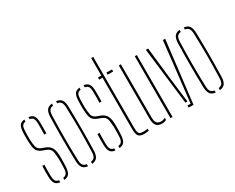

<svg xmlns="http://www.w3.org/2000/svg" viewBox="-102 -1189 1978 1613"><g transform="rotate(-30 887.0 -382.5)"><path d="M146.5 4V-16Q171 -19.5 181.2 -34.8Q191.5 -50 192.5 -85Q193.5 -109 194 -134Q194.5 -159 193.5 -179Q192 -228.5 183.2 -253.2Q174.5 -278 144.5 -289L110.5 -302Q82 -313 68.5 -328.8Q55 -344.5 50.5 -371.2Q46 -398 44.5 -442Q44 -461.5 44.5 -478Q45 -494.5 45.5 -514Q47 -557 60.2 -578.5Q73.5 -600 108.5 -604V-584Q84.5 -580.5 75.5 -565Q66.5 -549.5 65.5 -514Q65 -493 64.5 -476.5Q64 -460 64.5 -442Q66 -394 72.2 -365.5Q78.5 -337 111.5 -324L146.5 -311Q182.5 -297.5 198.5 -268.2Q214.5 -239 214.5 -179Q214.5 -157.5 214.2 -132.2Q214 -107 212.5 -85Q210 -42.5 196 -21.2Q182 0 146.5 4ZM190.5 -410Q192 -441.5 191.8 -466.5Q191.5 -491.5 191.5 -514Q191 -549.5 181.8 -565Q172.5 -580.5 148.5 -584V-604Q184 -600 197.5 -578.5Q211 -557 211.5 -514Q211.5 -493 211.8 -467.8Q212 -442.5 210.5 -410ZM43.5 -85Q43 -107 43 -133Q43 -159 44.5 -191H64.5Q63 -159.5 63.2 -134Q63.5 -108.5 63.5 -85Q64.5 -50 73.5 -34.8Q82.5 -19.5 106.5 -16V4Q71.5 0 58 -21.2Q44.5 -42.5 43.5 -85Z M308 -85Q302 -299.5 308 -514Q309.5 -557 324.8 -578.5Q340 -600 376 -604V-584Q350.5 -580.5 339.8 -565Q329 -549.5 328 -514Q326 -450.5 325.2 -399Q324.5 -347.5 324.5 -299.5Q324.5 -251.5 325.2 -200Q326 -148.5 328 -85Q329 -50 340.2 -34.8Q351.5 -19.5 376 -16V4Q340 0 324.8 -21.2Q309.5 -42.5 308 -85ZM416 4V-16Q441 -19.5 452 -34.8Q463 -50 464 -85Q466 -148.5 467 -200Q468 -251.5 468 -299.5Q468 -347.5 467 -399Q466 -450.5 464 -514Q463 -549.5 452.2 -565Q441.5 -580.5 416 -584V-604Q452 -600 467.2 -578.5Q482.5 -557 484 -514Q490 -299.5 484 -85Q482.5 -42.5 467.2 -21.2Q452 0 416 4Z M681.5 4V-16Q706 -19.5 716.2 -34.8Q726.5 -50 727.5 -85Q728.5 -109 729 -134Q729.5 -159 728.5 -179Q727 -228.5 718.2 -253.2Q709.5 -278 679.5 -289L645.5 -302Q617 -313 603.5 -328.8Q590 -344.5 585.5 -371.2Q581 -398 579.5 -442Q579 -461.5 579.5 -478Q580 -494.5 580.5 -514Q582 -557 595.2 -578.5Q608.5 -600 643.5 -604V-584Q619.5 -580.5 610.5 -565Q601.5 -549.5 600.5 -514Q600 -493 599.5 -476.5Q599 -460 599.5 -442Q601 -394 607.2 -365.5Q613.5 -337 646.5 -324L681.5 -311Q717.5 -297.5 733.5 -268.2Q749.5 -239 749.5 -179Q749.5 -157.5 749.2 -132.2Q749 -107 747.5 -85Q745 -42.5 731 -21.2Q717 0 681.5 4ZM725.5 -410Q727 -441.5 726.8 -466.5Q726.5 -491.5 726.5 -514Q726 -549.5 716.8 -565Q707.5 -580.5 683.5 -584V-604Q719 -600 732.5 -578.5Q746 -557 746.5 -514Q746.5 -493 746.8 -467.8Q747 -442.5 745.5 -410ZM578.5 -85Q578 -107 578 -133Q578 -159 579.5 -191H599.5Q598 -159.5 598.2 -134Q598.5 -108.5 598.5 -85Q599.5 -50 608.5 -34.8Q617.5 -19.5 641.5 -16V4Q606.5 0 593 -21.2Q579.5 -42.5 578.5 -85Z M821 -580V-600H853V-770H873V-85Q873 -44 881.5 -29.5Q890 -15 926 -15Q942 -15 949.2 -16Q956.5 -17 967 -19V0Q945.5 5 924 5Q879 5 866 -16Q853 -37 853 -85V-580ZM903 -580V-600H957V-580Z M1023 -86V-600H1043V-86Q1043 -48 1055.8 -31.5Q1068.5 -15 1097 -15Q1119.5 -15 1138 -26.5V-6.5Q1120.5 5 1097 5Q1058 5 1040.5 -16.2Q1023 -37.5 1023 -86ZM1178 0V-600H1198V0Z M1285.5 -600H1307.5L1341.5 -296L1371.5 -50H1351.5ZM1353 -20H1384.5L1416.5 -296L1450.5 -600H1472.5L1401.5 0H1355.5Z M1547 -85Q1541 -299.5 1547 -514Q1548.5 -557 1563.8 -578.5Q1579 -600 1615 -604V-584Q1589.5 -580.5 1578.8 -565Q1568 -549.5 1567 -514Q1565 -450.5 1564.2 -399Q1563.5 -347.5 1563.5 -299.5Q1563.5 -251.5 1564.2 -200Q1565 -148.5 1567 -85Q1568 -50 1579.2 -34.8Q1590.5 -19.5 1615 -16V4Q1579 0 1563.8 -21.2Q1548.5 -42.5 1547 -85ZM1655 4V-16Q1680 -19.5 1691 -34.8Q1702 -50 1703 -85Q1705 -148.5 1706 -200Q1707 -251.5 1707 -299.5Q1707 -347.5 1706 -399Q1705 -450.5 1703 -514Q1702 -549.5 1691.2 -565Q1680.5 -580.5 1655 -584V-604Q1691 -600 1706.2 -578.5Q1721.5 -557 1723 -514Q1729 -299.5 1723 -85Q1721.5 -42.5 1706.2 -21.2Q1691 0 1655 4Z"/></g></svg>

Font: Big Shoulders Stencil Display Thin
Style: Regular
Weight: 100
Designer: Patric King
Foundry: XO Type Co
Version: Version 1.000